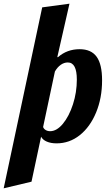

<svg xmlns="http://www.w3.org/2000/svg" viewBox="-111 -772 604 1042"><path d="M118 -732 -91 250 60 214 112 -30C118 -18.7 128.3 -9.8 143 -3.5C157.7 2.8 175.3 6 196 6C242.7 6 284.7 -8.8 322 -38.5C359.3 -68.2 388.8 -109.2 410.5 -161.5C432.2 -213.8 443 -272 443 -336C443 -394 433.2 -436.7 413.5 -464C393.8 -491.3 363 -505 321 -505C275.7 -505 236.7 -490.7 204 -462H200L266 -752ZM230.5 -100.5C208.2 -73.5 185 -60 161 -60C151.7 -60 143.5 -62.2 136.5 -66.5C129.5 -70.8 125 -76.3 123 -83L187 -384C196.3 -400 207 -412.2 219 -420.5C231 -428.8 243.7 -433 257 -433C289.7 -433 306 -402 306 -340C306 -294 299 -249.3 285 -206C271 -162.7 252.8 -127.5 230.5 -100.5Z"/></svg>

Font: DonutKreme
Style: Regular
Weight: 400
Designer: Impallari Type
Foundry: Impallari Type
Version: Version 2.100